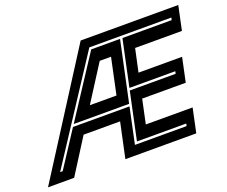

<svg xmlns="http://www.w3.org/2000/svg" viewBox="-174 -880 1255 1060"><g transform="rotate(-20 453.0 -350.0)"><path d="M-59.5 0 387 -700H960.5L930.5 -558.5H655.5L626.5 -424H882.5L852.5 -282.5H596.5L566.5 -141.5H841.5L811.5 0H395L439 -206H224.5L94 0ZM32 -56H47L184 -266H516L471.5 -56H775L778 -70H488.5L547.5 -348H817L820 -362H550.5L608.5 -634H898L901 -648H419ZM193.5 -280 425 -634H594.5L519 -280ZM312.5 -347H469L514 -558.5H447.5Z"/></g></svg>

Font: Tourney
Style: Bold Italic
Weight: 700
Italic angle: -12°
Version: Version 1.015